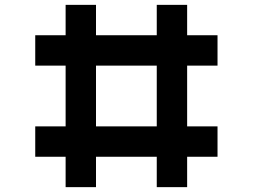

<svg xmlns="http://www.w3.org/2000/svg" viewBox="-20 -770 1040 790"><path d="M250 -750H375V-625H625V-750H750V-625H875V-500H750V-250H875V-125H750V0H625V-125H375V0H250V-125H125V-250H250V-500H125V-625H250ZM375 -500V-250H625V-500Z"/></svg>

Font: Pixel Operator Mono 8
Style: Regular
Weight: 400
Monospace: yes
Designer: Jayvee Enaguas (HarvettFox96)
Foundry: The Grandoplex Project
Version: Version 1.5.0 (October 25, 2015)